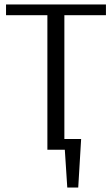

<svg xmlns="http://www.w3.org/2000/svg" viewBox="-20 -670 501 859"><path d="M281 169 270 0H192V-602H7V-650H454V-602H268V-48H343L330 169Z"/></svg>

Font: Arsenal
Style: Regular
Weight: 400
Designer: Andrij Shevchenko
Foundry: Stairsfor
Version: Version 2.001;PS 002.001;hotconv 1.0.88;makeotf.lib2.5.64775